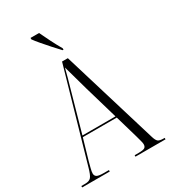

<svg xmlns="http://www.w3.org/2000/svg" viewBox="-222 -1041 1022 1151"><g transform="rotate(-30 289.0 -465.5)"><path d="M-1 0V-10H26Q54 -10 66.5 -24.5Q79 -39 92 -86L272 -714H312L512 -54Q520 -27 530.5 -18.5Q541 -10 567 -10H576V0H368V-10H395Q428 -10 438 -17Q448 -24 448 -40Q448 -50 442.5 -69Q437 -88 433 -104L388 -259H153L112 -118Q107 -99 101 -76Q95 -53 95 -41Q95 -25 107 -17.5Q119 -10 153 -10H190V0ZM156 -269H385L317 -502Q299 -567 288 -606Q277 -645 269 -674Q261 -641 252.5 -611.5Q244 -582 232 -539ZM309 -771Q288 -793 262.5 -821.5Q237 -850 214 -877Q191 -904 179 -921V-931H238Q254 -897 273.5 -858Q293 -819 315 -781V-771Z"/></g></svg>

Font: Noto Serif Display Condensed Light
Style: Regular
Weight: 300
Width: 3
Designer: Monotype Design Team
Foundry: Monotype Imaging Inc.
Version: Version 2.009